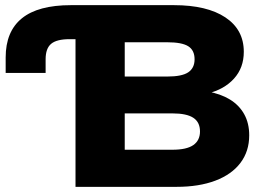

<svg xmlns="http://www.w3.org/2000/svg" viewBox="-20 -725 1042 745"><path d="M273 0V-573H250Q200 -573 178.5 -555Q157 -537 157 -495V-442H2V-502Q2 -603 65 -654Q128 -705 255 -705H655Q783 -705 854.5 -657.5Q926 -610 926 -524Q926 -462 888 -420Q850 -378 785 -362V-370Q836 -361 872 -339Q908 -317 927.5 -282Q947 -247 947 -200Q947 -138 913 -93Q879 -48 815.5 -24Q752 0 665 0ZM464 -144H649Q704 -144 730 -162Q756 -180 756 -215Q756 -251 730 -268Q704 -285 649 -285H464ZM464 -428H629Q686 -428 710.5 -444.5Q735 -461 735 -495Q735 -530 710.5 -545.5Q686 -561 629 -561H464Z"/></svg>

Font: Nunito Sans 10pt SemiExpanded Black
Style: Regular
Weight: 900
Width: 6
Designer: Vernon Adams
Foundry: Vernon Adams
Version: Version 3.101;gftools[0.9.27]